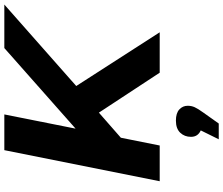

<svg xmlns="http://www.w3.org/2000/svg" viewBox="-90 -650 1006 865"><g transform="rotate(-90 412.5 -217.0)"><path d="M29 0 169 -700H330L266 -379L629 -700H825L458 -376L700 0H518L338 -274L225 -175L190 0ZM218 266 258 185Q229 172 229 141Q229 112 247.5 92.5Q266 73 302 73Q336 73 352.5 88.5Q369 104 369 126Q369 143 362.5 157.5Q356 172 338 197L289 266Z"/></g></svg>

Font: Montserrat
Style: Bold Italic
Weight: 700
Italic angle: -11.3°
Designer: Julieta Ulanovsky
Foundry: Julieta Ulanovsky
Version: Version 9.000; ttfautohint (v1.8.4.7-5d5b)